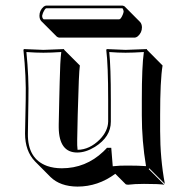

<svg xmlns="http://www.w3.org/2000/svg" viewBox="-20 -610 687 696"><path d="M468.8 -473.6H194.3Q189.5 -474.6 186 -477.1L129.4 -533.7Q123 -541 123 -553.2Q123 -571.8 137.7 -585.4Q143.6 -589.8 147.9 -589.8H423.8Q428.2 -588.9 431.6 -586.9L487.8 -530.3Q494.1 -523.4 494.6 -511.2Q494.6 -491.2 479 -478Q473.6 -474.1 468.8 -473.6ZM261.2 -66.9Q304.7 -67.4 341.8 -104.5Q371.1 -134.8 372.1 -168.9V-249Q372.1 -373.5 365.2 -429.2L367.2 -432.1Q368.7 -432.1 435.1 -429.2L512.2 -432.1L513.2 -429.2L569.3 -372.6Q560.5 -318.4 560.5 -192.4V-135.3Q560.5 -34.7 577.6 56.6L521 0L519 2.9L575.7 59.6Q556.2 56.6 502 56.6Q468.3 56.6 444.3 59.6Q438 59.1 436 58.1L397.9 20Q335.4 66.4 260.7 66.4Q198.2 65.9 163.1 31.7L106.9 -24.9Q70.8 -62.5 70.8 -126L73.2 -249Q75.2 -332 64.9 -429.2L66.9 -432.1Q68.4 -432.1 137.2 -429.2L211.9 -432.1L212.9 -429.2L269.5 -372.6Q265.6 -345.7 262.2 -208.5Q261.7 -199.7 261.7 -192.4L259.8 -102.5Q259.3 -82 261.2 -66.9ZM374 -62V-64H372.1ZM364.7 -70.8 367.7 -74.2H383.3L388.7 -7.3Q414.6 -10.3 445.3 -9.8Q479.5 -9.8 509.3 -7.8Q494.1 -98.6 494.1 -191.9V-249Q494.1 -370.6 501.5 -421.4Q461.9 -418.9 435.1 -418.9Q407.7 -418.9 376 -421.4Q381.8 -367.2 381.8 -249V-168.9Q381.8 -113.8 324.2 -77.6Q291 -57.1 259.8 -57.1Q194.3 -57.1 192.9 -147Q192.9 -153.3 192.9 -159.2L194.8 -249.5Q195.8 -271.5 196.3 -310.5Q197.8 -387.7 202.1 -421.4Q165 -418.9 137.2 -418.9Q109.9 -418.9 75.7 -421.4Q85 -328.6 83 -249L81.1 -126Q79.6 -34.2 150.9 -8.3Q174.8 0 204.1 0Q290.5 0 354.5 -60.5Q360.4 -65.9 364.7 -70.8ZM412.1 -540Q418 -540 425.3 -557.6Q427.7 -564 428.2 -567.9Q428.2 -569.8 427.5 -572Q426.8 -574.2 426.3 -575.7Q425.8 -577.1 424.8 -578.6L423.8 -580.1H147.9Q143.6 -580.1 135.7 -563Q133.3 -556.6 132.8 -553.2Q132.8 -549.3 133.8 -546.1Q134.8 -543 136.7 -541.5L138.2 -540Z"/></svg>

Font: Linux Biolinum Shadow O
Style: Bold
Weight: 700
Designer: Philipp H. Poll
Foundry: Philipp H. Poll
Version: Version 0.9.2